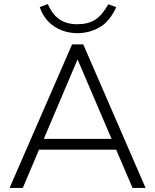

<svg xmlns="http://www.w3.org/2000/svg" viewBox="-20 -923 762 943"><path d="M27 0 334 -705H389L695 0H631L544 -203L577 -188H144L178 -203L92 0ZM360 -629 190 -229 167 -241H554L533 -229L362 -629ZM360 -760Q321 -760 284.5 -773.5Q248 -787 219.5 -815Q191 -843 175 -888L215 -903Q237 -852 272 -828Q307 -804 359 -804Q412 -804 446.5 -825.5Q481 -847 512 -902L551 -888Q518 -816 467.5 -788Q417 -760 360 -760Z"/></svg>

Font: Nunito Sans 12pt Light
Style: Regular
Weight: 300
Designer: Vernon Adams
Foundry: Vernon Adams
Version: Version 3.101;gftools[0.9.27]